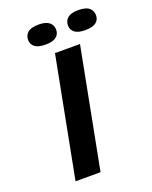

<svg xmlns="http://www.w3.org/2000/svg" viewBox="-153 -914 789 997"><g transform="rotate(-20 241.5 -415.5)"><path d="M215.3 -662.1H353.5L226.1 0H87.9ZM107.4 -773.9Q107.4 -799.8 126 -815.2Q144.5 -830.6 186 -830.6Q225.6 -830.6 244.1 -815.2Q262.7 -799.8 262.7 -773.9Q262.7 -749.5 244.1 -734.9Q225.6 -720.2 186 -720.2Q144.5 -720.2 126 -734.9Q107.4 -749.5 107.4 -773.9ZM327.6 -773.9Q327.6 -799.8 346.2 -815.2Q364.7 -830.6 404.3 -830.6Q445.8 -830.6 464.4 -815.2Q482.9 -799.8 482.9 -773.9Q482.9 -749.5 464.4 -734.9Q445.8 -720.2 404.3 -720.2Q364.7 -720.2 346.2 -734.9Q327.6 -749.5 327.6 -773.9Z"/></g></svg>

Font: PT Astra Sans
Style: Bold Italic
Weight: 700
Italic angle: -16°
Designer: A.Korolkova, I. Chaeva
Foundry: ParaType Ltd
Version: Version 1.002W